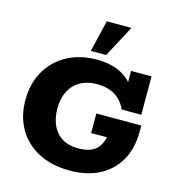

<svg xmlns="http://www.w3.org/2000/svg" viewBox="-118 -904 935 1015"><g transform="rotate(15 349.5 -396.5)"><path d="M356 10Q256 10 183.5 -28Q111 -66 72 -133.5Q33 -201 33 -290Q33 -381 72.5 -449.5Q112 -518 182 -556Q252 -594 344 -594Q431 -594 490 -558Q549 -522 574 -448L533 -474V-583H645V-373H538Q516 -421 476 -445Q436 -469 379 -469Q326 -469 287.5 -447.5Q249 -426 228.5 -386Q208 -346 208 -292Q208 -237 227 -197Q246 -157 281.5 -136Q317 -115 368 -115Q446 -115 477.5 -157.5Q509 -200 508 -291L568 -211H414V-318H660V-287Q660 -192 622 -126Q584 -60 516 -25Q448 10 356 10ZM300 -630 341 -803H476L384 -630Z"/></g></svg>

Font: Rokkitt SemiBold ExtraBold
Style: Regular
Weight: 800
Version: Version 3.103